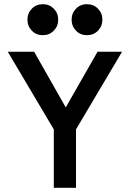

<svg xmlns="http://www.w3.org/2000/svg" viewBox="-20 -897 620 917"><path d="M237 0V-279L17 -650H143L294 -384L446 -650H563L343 -279V0ZM185 -729Q153 -729 132 -750.5Q111 -772 111 -803Q111 -834 132 -855.5Q153 -877 185 -877Q216 -877 237 -855.5Q258 -834 258 -803Q258 -772 237 -750.5Q216 -729 185 -729ZM395 -729Q364 -729 343 -750.5Q322 -772 322 -803Q322 -834 343 -855.5Q364 -877 395 -877Q427 -877 448 -855.5Q469 -834 469 -803Q469 -772 448 -750.5Q427 -729 395 -729Z"/></svg>

Font: Sometype Mono SemiBold
Style: Regular
Weight: 600
Designer: Ryoichi Tsunekawa
Foundry: Dharma Type
Version: Version 1.001